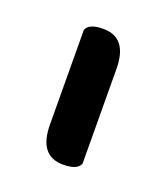

<svg xmlns="http://www.w3.org/2000/svg" viewBox="-65 -770 294 349"><g transform="rotate(20 82.5 -595.5)"><path d="M127 -481Q122 -467 94 -467Q47 -467 47 -528L46 -710Q51 -724 79 -724Q126 -724 126 -663Z"/></g></svg>

Font: Sofia
Style: Regular
Weight: 400
Designer: Paula Nazal and Daniel Hernndez
Foundry: Paula Nazal, Daniel Hernndez
Version: Version 1.001